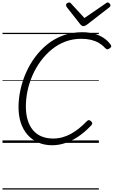

<svg xmlns="http://www.w3.org/2000/svg" viewBox="-20 -1149 915 1544"><path d="M400 19Q338 19 288 -2.5Q238 -24 202.5 -64Q167 -104 148 -160Q129 -216 129 -287Q129 -354 144 -424.5Q159 -495 188.5 -562.5Q218 -630 262 -689.5Q306 -749 362.5 -794Q419 -839 489 -864.5Q559 -890 641 -890Q692 -890 735 -878.5Q778 -867 812.5 -844.5Q847 -822 871 -788Q877 -779 873 -771.5Q869 -764 857 -757Q847 -751 840.5 -752.5Q834 -754 822 -766Q801 -789 773 -805Q745 -821 710 -829Q675 -837 634 -837Q565 -837 505.5 -814.5Q446 -792 396.5 -751.5Q347 -711 308 -658.5Q269 -606 242 -544.5Q215 -483 201.5 -419Q188 -355 188 -292Q188 -232 202.5 -184Q217 -136 245 -102.5Q273 -69 314 -52Q355 -35 407 -35Q445 -35 480.5 -44.5Q516 -54 550 -72.5Q584 -91 616 -117Q648 -143 680 -176Q689 -184 696.5 -183Q704 -182 712 -174Q722 -164 722 -157Q722 -150 713 -140Q661 -85 608.5 -50Q556 -15 503.5 2Q451 19 400 19ZM846 -1129Q854 -1129 861 -1121.5Q868 -1114 868 -1107Q868 -1101 866 -1097.5Q864 -1094 859 -1090L681 -952Q671 -945 664.5 -942Q658 -939 650 -939Q643 -939 637.5 -942.5Q632 -946 626 -953L516 -1093Q514 -1097 512.5 -1101Q511 -1105 511 -1109Q511 -1118 520 -1123.5Q529 -1129 536 -1129Q543 -1129 546.5 -1126Q550 -1123 554 -1118L659 -1004L825 -1118Q832 -1123 836 -1126Q840 -1129 846 -1129ZM0 365H775V375H0ZM0 -20H775V0H0ZM0 -505H775V-500H0ZM0 -885H775V-875H0Z"/></svg>

Font: Playwrite DK Loopet Guides
Style: Regular
Weight: 400
Designer: Veronika Burian, José Scaglione
Foundry: TypeTogether
Version: Version 1.003